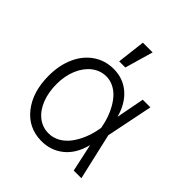

<svg xmlns="http://www.w3.org/2000/svg" viewBox="-211 -907 1059 1059"><g transform="rotate(45 318.5 -378.0)"><path d="M279.5 11.4Q178.3 9.9 116.7 -68.5Q55 -147 55 -272.4Q55 -354 83.6 -417.8Q112.2 -481.5 164.2 -517Q216.3 -552.6 283 -552.6Q355.8 -552.6 408.7 -507.6Q461.6 -462.7 484 -380.3L515.6 -545.5H575.3L519.9 -272.7L582.4 0H522.7L487.6 -162.3H487.2Q465.2 -76.7 409.8 -32.3Q354.4 12.1 279.5 11.4ZM463.4 -273.4 461.3 -283.7Q455.6 -314.3 445.3 -343.6Q435 -372.9 419 -400.6Q403.1 -428.3 383.5 -448.9Q364 -469.5 337.9 -482.1Q311.8 -494.7 283 -494.7Q236.9 -494.7 199 -465.6Q161.2 -436.4 139.7 -385.1Q118.3 -333.8 118.3 -271.3Q118.3 -207 138.1 -155.9Q158 -104.8 194.8 -75.6Q231.5 -46.5 279.5 -46.5Q314.6 -46.5 345.7 -64.1Q376.8 -81.7 399.3 -111.9Q421.9 -142 437.7 -180.2Q453.5 -218.4 461.3 -261.7ZM274.1 -603.3 293.7 -768.5H369.7L322.1 -603.3Z"/></g></svg>

Font: Inter Light BETA
Style: Regular
Weight: 300
Designer: Rasmus Andersson
Foundry: rsms
Version: Version 3.011;git-f93a4a705